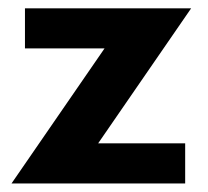

<svg xmlns="http://www.w3.org/2000/svg" viewBox="-20 -430 487 450"><path d="M414 0H7L225 -316.5H38.5V-410.5H428L210 -94H414Z"/></svg>

Font: Lucymar Sans SemiBold
Style: Regular
Weight: 600
Foundry: The League of Moveable Type (original font) / Main changes by Cristiano Sobral with portions from Mirco Monsees
Version: Version 2.001;August 30, 2020;FontCreator 13.0.0.2681 64-bit